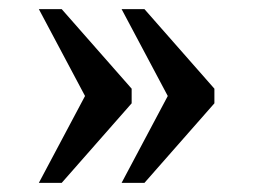

<svg xmlns="http://www.w3.org/2000/svg" viewBox="-20 -480 554 420"><path d="M246 -80 347 -270 246 -460H296L449 -286V-254L296 -80ZM65 -80 166 -270 65 -460H115L268 -286V-254L115 -80Z"/></svg>

Font: Noto Rashi Hebrew
Style: Regular
Weight: 400
Version: Version 1.006